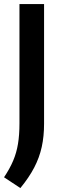

<svg xmlns="http://www.w3.org/2000/svg" viewBox="-35 -760 300 952"><path d="M66 172.5 -15 119Q13.5 76.5 30.2 37Q47 -2.5 54.2 -46.8Q61.5 -91 61.5 -148.5V-740H183.5V-146Q183.5 -84 172 -31.5Q160.5 21 134.8 70.5Q109 120 66 172.5Z"/></svg>

Font: Encode Sans Cnd SmBold
Style: Regular
Weight: 600
Width: 3
Designer: Multiple Designers
Foundry: Impallari Type
Version: Version 3.002; ttfautohint (v1.8.3) -l 8 -r 50 -G 200 -x 14 